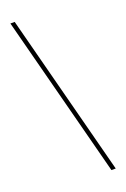

<svg xmlns="http://www.w3.org/2000/svg" viewBox="-188 -857 743 1131"><g transform="rotate(-20 183.5 -291.5)"><path d="M65 -799H38L302 216H329Z"/></g></svg>

Font: Noto Sans Sinhala Condensed Thin
Style: Regular
Weight: 100
Width: 3
Designer: Jelle Bosma - Monotype Design Team
Foundry: Monotype Imaging Inc.
Version: Version 2.006